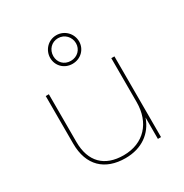

<svg xmlns="http://www.w3.org/2000/svg" viewBox="-179 -921 1021 1065"><g transform="rotate(-30 332.0 -388.5)"><path d="M328 -616C285 -616 256 -647 256 -687C256 -728 286 -761 328 -761C370 -761 401 -727 401 -687C401 -648 371 -616 328 -616ZM321 3C426 3 499 -51 529 -137V0H549V-517H529V-236C529 -105 450 -16 320 -16C199 -16 129 -84 129 -212V-517H109V-212C109 -72 190 3 321 3ZM328 -597C382 -597 421 -638 421 -687C421 -737 381 -780 328 -780C275 -780 236 -737 236 -687C236 -638 274 -597 328 -597Z"/></g></svg>

Font: Montserrat-Alt1 Thin
Style: Regular
Weight: 100
Designer: Differentunic
Foundry: Differentunic
Version: Version 7.222